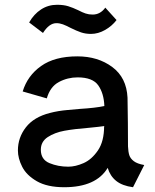

<svg xmlns="http://www.w3.org/2000/svg" viewBox="-20 -771 650 804"><path d="M584 -80 537 13Q492 7 466.5 -13.5Q441 -34 431 -68Q382 13 249 13Q178 13 134.5 -12Q91 -37 73 -72.5Q55 -108 55 -141Q55 -195 88.5 -238Q122 -281 189 -298Q223 -307 264.5 -310.5Q306 -314 315 -315Q380 -319 417 -327Q415 -380 391.5 -413.5Q368 -447 305 -447Q263 -447 226.5 -427.5Q190 -408 176 -359L75 -388Q95 -454 152 -494.5Q209 -535 304 -535Q390 -535 450 -490.5Q510 -446 514 -362Q515 -322 515.5 -255Q516 -188 516 -158Q517 -135 521.5 -121Q526 -107 540.5 -96Q555 -85 584 -80ZM419 -243H417L419 -242ZM416 -243Q396 -240 354 -236Q291 -231 250 -223.5Q209 -216 180 -197Q151 -178 151 -144Q151 -103 187 -88Q223 -73 266 -73Q296 -73 330 -88Q364 -103 390 -141Q416 -179 416 -243ZM276 -654Q257 -664 243.5 -669Q230 -674 216 -674Q186 -674 160 -633L102 -677Q122 -712 152 -731.5Q182 -751 219 -751Q246 -751 265.5 -745Q285 -739 308 -728Q325 -719 338.5 -714.5Q352 -710 368 -710Q400 -710 421 -739L468 -687Q449 -662 420 -645.5Q391 -629 361 -629Q338 -629 319 -635.5Q300 -642 276 -654Z"/></svg>

Font: Shippori Antique
Style: Regular
Weight: 400
Designer: FONTDASU
Foundry: FONTDASU / Google Inc. / but / Adobe
Version: Version 2.001